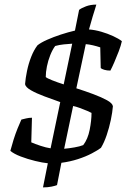

<svg xmlns="http://www.w3.org/2000/svg" viewBox="-20 -700 580 835"><path d="M188 10Q166 8 133 0Q100 -8 70 -19.5Q40 -31 25 -44Q31 -67 39 -92.5Q47 -118 56.5 -141.5Q66 -165 73 -180Q81 -182 93.5 -185Q106 -188 119 -188L116 -81Q132 -74 156 -66Q180 -58 200 -55L242 -256Q208 -268 173 -281Q138 -294 114.5 -307.5Q91 -321 89 -334Q91 -360 97.5 -391.5Q104 -423 115.5 -452.5Q127 -482 143 -503Q158 -515 185 -527Q212 -539 244 -549.5Q276 -560 306 -567L324 -657Q334 -665 354 -672.5Q374 -680 399 -680Q397 -672 393 -660Q389 -648 383 -628Q377 -608 367 -572Q393 -570 420.5 -562Q448 -554 472 -543Q496 -532 510 -521Q506 -502 496.5 -477Q487 -452 477 -429Q467 -406 460 -393Q445 -393 433.5 -396.5Q422 -400 418 -404L416 -494Q401 -499 384 -503Q367 -507 353 -508L312 -316Q350 -304 386 -290.5Q422 -277 445.5 -264Q469 -251 471 -238Q469 -212 462 -178.5Q455 -145 444 -112.5Q433 -80 419 -57Q406 -47 379.5 -33Q353 -19 319 -8Q285 3 247 8L228 105Q221 108 204.5 111.5Q188 115 167 115ZM259 -53Q281 -55 304 -59Q327 -63 342 -69Q362 -95 370 -135.5Q378 -176 378 -209Q375 -211 360 -217.5Q345 -224 327 -230.5Q309 -237 298 -239ZM294 -510Q277 -509 257.5 -507Q238 -505 220 -500Q208 -484 198.5 -460Q189 -436 184 -411Q179 -386 179 -365Q184 -360 206.5 -351Q229 -342 257 -333Z"/></svg>

Font: Texturina Medium 12pt
Style: Italic
Weight: 400
Italic angle: -11°
Version: Version 1.002